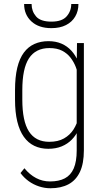

<svg xmlns="http://www.w3.org/2000/svg" viewBox="-20 -748 525 979"><path d="M372.6 -528.3H407.7V18.1Q407.7 85.9 387.5 128.7Q367.2 171.4 329.1 191.7Q291 211.9 237.3 211.9Q207.5 211.9 178.7 202.4Q149.9 192.9 125.7 175.3Q101.6 157.7 84.5 134.3L104.5 109.9Q131.3 142.6 164.1 159.9Q196.8 177.2 234.9 177.2Q280.3 177.2 310.5 161.4Q340.8 145.5 356 110.6Q371.1 75.7 371.1 18.6V-412.1ZM56.6 -240.2V-288.1Q56.6 -355.5 68.1 -402.8Q79.6 -450.2 101.8 -480Q124 -509.8 155.8 -523.9Q187.5 -538.1 227.1 -538.1Q264.6 -538.1 293.7 -525.4Q322.8 -512.7 343.8 -489.7Q364.7 -466.8 378.2 -435.5Q391.6 -404.3 398.4 -367.2V-147.5Q393.6 -115.2 380.4 -86.4Q367.2 -57.6 345.9 -35.9Q324.7 -14.2 294.7 -1.7Q264.6 10.7 226.1 10.7Q186.5 10.7 155 -4.4Q123.5 -19.5 101.6 -50.3Q79.6 -81.1 68.1 -128.4Q56.6 -175.8 56.6 -240.2ZM93.8 -288.1V-240.2Q93.8 -185.5 102.1 -145Q110.4 -104.5 127.4 -77.9Q144.5 -51.3 170.4 -38.1Q196.3 -24.9 231.4 -24.9Q275.9 -24.9 306.4 -42.2Q336.9 -59.6 355 -88.1Q373 -116.7 380.9 -150.9V-358.9Q376 -381.3 366.5 -406.2Q356.9 -431.2 340.1 -453.4Q323.2 -475.6 296.9 -489.3Q270.5 -502.9 231.9 -502.9Q196.8 -502.9 170.7 -489.7Q144.5 -476.6 127.4 -450.2Q110.4 -423.8 102.1 -383.5Q93.8 -343.3 93.8 -288.1ZM343.3 -727.5H379.9Q379.9 -691.4 363.5 -663.6Q347.2 -635.7 316.4 -620.1Q285.6 -604.5 242.2 -604.5Q177.2 -604.5 140.1 -638.9Q103 -673.3 103 -727.5H141.1Q141.1 -690.9 163.8 -664.3Q186.5 -637.7 242.2 -637.7Q296.4 -637.7 319.8 -664.6Q343.3 -691.4 343.3 -727.5Z"/></svg>

Font: Roboto Condensed ExtraLight
Style: Regular
Weight: 250
Designer: Christian Robertson
Foundry: Google
Version: Version 3.008; 2023